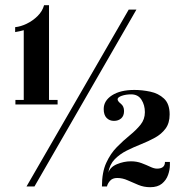

<svg xmlns="http://www.w3.org/2000/svg" viewBox="-20 -738 732 760"><path d="M41 -324.5V-342.5H74V-618.5Q69 -617 58.2 -614.5Q47.5 -612 40 -611V-630.5Q61.5 -632.5 85.5 -644Q109.5 -655.5 128.8 -674.5Q148 -693.5 154.5 -717.5H174V-342.5H208V-324.5ZM85 0 489.5 -700H520L116.5 0ZM574.5 3Q549.5 3 527.8 -6Q506 -15 485.5 -24.2Q465 -33.5 444 -33.5Q425 -33.5 415.2 -22Q405.5 -10.5 403.5 0H383.5Q383.5 -56 400.5 -93.2Q417.5 -130.5 443 -156.2Q468.5 -182 493.8 -202.5Q519 -223 536.2 -244.2Q553.5 -265.5 553.5 -294Q553.5 -322 540 -343.2Q526.5 -364.5 499 -364.5Q478.5 -364.5 462 -358.8Q445.5 -353 445.5 -345Q445.5 -337.5 458.2 -327.5Q471 -317.5 471 -298.5Q471 -279.5 459.8 -269.5Q448.5 -259.5 431 -259.5Q413.5 -259.5 402 -271.2Q390.5 -283 390.5 -306.5Q390.5 -339.5 423.5 -360.8Q456.5 -382 512 -382Q542.5 -382 574.8 -375.2Q607 -368.5 629.2 -347.8Q651.5 -327 651.5 -285Q651.5 -251 635.5 -229.2Q619.5 -207.5 593.8 -193.2Q568 -179 538.5 -167.2Q509 -155.5 481.5 -141.8Q454 -128 434 -107.5Q414 -87 408.5 -54Q416 -77 443.2 -88.2Q470.5 -99.5 498 -99.5Q521.5 -99.5 540.5 -92.2Q559.5 -85 574.8 -77.8Q590 -70.5 601.5 -70.5Q633 -70.5 633 -97H652.5V-85Q652.5 -66 645.2 -45.5Q638 -25 621 -11Q604 3 574.5 3Z"/></svg>

Font: Imbue 50pt SemiBold
Style: Regular
Weight: 600
Designer: Tyler Finck
Foundry: Etcetera Type Company
Version: Version 1.102; ttfautohint (v1.8.3)